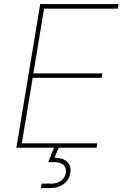

<svg xmlns="http://www.w3.org/2000/svg" viewBox="-20 -748 620 972"><path d="M63 0 183.6 -727.5H580.1L576.2 -704.1H203.1L148.9 -376.5H498.5L495.1 -354H145.5L90.3 -22.5H472.7L468.8 0ZM187 204.1 190.4 181.6H238.3Q269.5 181.6 289.3 167.2Q309.1 152.8 313.5 127.4Q317.4 102.5 302.5 87.6Q287.6 72.8 252.9 72.8H224.1L257.3 -9.3H274.4L276.9 0L256.3 50.3Q299.8 51.3 320.8 71.8Q341.8 92.3 335.9 127.4Q330.1 162.6 302.7 183.3Q275.4 204.1 234.9 204.1Z"/></svg>

Font: Inter 17pt Thin
Style: Italic
Weight: 250
Italic angle: -9.3988°
Version: Version 4.001;git-66647c0bb